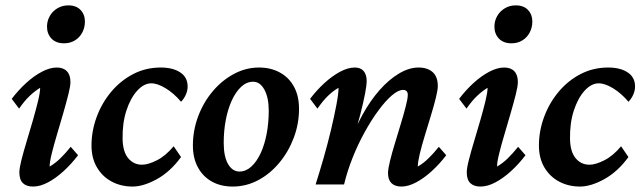

<svg xmlns="http://www.w3.org/2000/svg" viewBox="-20 -684 2375 712"><path d="M102.5 7.8Q78.1 7.8 64.9 -4.9Q51.8 -17.6 51.8 -44.9Q51.8 -60.5 59.6 -91.3Q67.4 -122.1 79.1 -160.6Q90.8 -199.2 102.1 -238.3Q113.3 -277.3 121.1 -309.6Q128.9 -341.8 128.9 -358.4Q109.4 -346.7 89.8 -328.1Q70.3 -309.6 50.8 -281.2L23.4 -317.4Q47.9 -349.6 76.7 -376Q105.5 -402.3 135.3 -418Q165 -433.6 190.4 -433.6Q214.8 -433.6 228 -419.9Q241.2 -406.2 241.2 -379.9Q241.2 -364.3 233.4 -333.5Q225.6 -302.7 214.4 -263.7Q203.1 -224.6 191.4 -185.5Q179.7 -146.5 171.9 -114.7Q164.1 -83 164.1 -66.4Q184.6 -78.1 203.6 -96.7Q222.7 -115.2 242.2 -139.6L269.5 -108.4Q245.1 -76.2 216.3 -49.8Q187.5 -23.4 158.2 -7.8Q128.9 7.8 102.5 7.8ZM217.8 -523.4Q187.5 -523.4 170.9 -541Q154.3 -558.6 154.3 -585Q154.3 -606.4 164.6 -624.5Q174.8 -642.6 192.9 -653.3Q210.9 -664.1 233.4 -664.1Q262.7 -664.1 278.8 -647Q294.9 -629.9 294.9 -604.5Q294.9 -582 285.2 -563.5Q275.4 -544.9 257.8 -534.2Q240.2 -523.4 217.8 -523.4Z M541 -375Q513.7 -375 488.8 -347.7Q463.9 -320.3 448.7 -273.9Q433.6 -227.5 434.6 -168.9Q435.5 -121.1 455.6 -97.2Q475.6 -73.2 506.8 -73.2Q529.3 -73.2 561.5 -89.4Q593.8 -105.5 624 -141.6L651.4 -101.6Q611.3 -46.9 561.5 -19.5Q511.7 7.8 471.7 7.8Q428.7 7.8 394 -10.7Q359.4 -29.3 339.4 -63.5Q319.3 -97.7 319.3 -144.5Q319.3 -198.2 338.4 -250Q357.4 -301.8 392.1 -343.3Q426.8 -384.8 473.6 -409.2Q520.5 -433.6 576.2 -433.6Q621.1 -433.6 648.4 -415.5Q675.8 -397.5 675.8 -363.3Q675.8 -347.7 668.9 -332.5Q662.1 -317.4 651.4 -306.6Q625 -337.9 594.7 -356.4Q564.5 -375 541 -375Z M842.8 7.8Q798.8 7.8 765.6 -10.7Q732.4 -29.3 713.9 -63.5Q695.3 -97.7 695.3 -144.5Q695.3 -200.2 714.8 -252.4Q734.4 -304.7 768.6 -345.2Q802.7 -385.7 847.2 -409.7Q891.6 -433.6 940.4 -433.6Q984.4 -433.6 1018.1 -415Q1051.8 -396.5 1070.3 -362.3Q1088.9 -328.1 1088.9 -280.3Q1088.9 -224.6 1069.3 -172.9Q1049.8 -121.1 1015.6 -80.1Q981.4 -39.1 937 -15.6Q892.6 7.8 842.8 7.8ZM868.2 -47.9Q891.6 -47.9 911.6 -65.9Q931.6 -84 946.3 -115.2Q960.9 -146.5 968.8 -187.5Q976.6 -228.5 976.6 -273.4Q976.6 -322.3 960.4 -351.6Q944.3 -380.9 918.9 -380.9Q894.5 -380.9 874.5 -362.3Q854.5 -343.8 839.8 -312Q825.2 -280.3 817.4 -239.7Q809.6 -199.2 809.6 -154.3Q809.6 -103.5 825.7 -75.7Q841.8 -47.9 868.2 -47.9Z M1468.8 7.8Q1444.3 7.8 1431.6 -4.9Q1418.9 -17.6 1418.9 -42Q1418.9 -57.6 1426.3 -87.4Q1433.6 -117.2 1444.8 -153.8Q1456.1 -190.4 1466.8 -226.1Q1477.5 -261.7 1484.9 -290.5Q1492.2 -319.3 1492.2 -332Q1492.2 -350.6 1474.6 -350.6Q1457 -350.6 1433.1 -330.1Q1409.2 -309.6 1383.3 -274.4Q1357.4 -239.3 1332.5 -194.3Q1307.6 -149.4 1287.6 -99.1Q1267.6 -48.8 1255.9 0H1150.4Q1165 -45.9 1180.2 -98.6Q1195.3 -151.4 1207.5 -202.6Q1219.7 -253.9 1227.5 -295.4Q1235.4 -336.9 1235.4 -358.4Q1214.8 -346.7 1195.8 -328.1Q1176.8 -309.6 1157.2 -281.2L1129.9 -317.4Q1154.3 -349.6 1183.1 -376Q1211.9 -402.3 1241.2 -418Q1270.5 -433.6 1295.9 -433.6Q1317.4 -433.6 1328.6 -420.4Q1339.8 -407.2 1339.8 -382.8Q1339.8 -369.1 1334 -337.9Q1328.1 -306.6 1315.9 -258.8Q1303.7 -210.9 1283.2 -143.6H1274.4Q1294.9 -205.1 1324.2 -258.3Q1353.5 -311.5 1388.2 -350.6Q1422.9 -389.6 1460 -411.6Q1497.1 -433.6 1532.2 -433.6Q1565.4 -433.6 1584.5 -416.5Q1603.5 -399.4 1603.5 -365.2Q1603.5 -350.6 1596.2 -320.8Q1588.9 -291 1577.6 -254.4Q1566.4 -217.8 1555.2 -180.7Q1543.9 -143.6 1536.6 -113.3Q1529.3 -83 1529.3 -66.4Q1549.8 -78.1 1568.8 -96.7Q1587.9 -115.2 1607.4 -139.6L1634.8 -108.4Q1610.4 -76.2 1581.5 -49.8Q1552.7 -23.4 1523.4 -7.8Q1494.1 7.8 1468.8 7.8Z M1761.7 7.8Q1737.3 7.8 1724.1 -4.9Q1710.9 -17.6 1710.9 -44.9Q1710.9 -60.5 1718.8 -91.3Q1726.6 -122.1 1738.3 -160.6Q1750 -199.2 1761.2 -238.3Q1772.5 -277.3 1780.3 -309.6Q1788.1 -341.8 1788.1 -358.4Q1768.6 -346.7 1749 -328.1Q1729.5 -309.6 1710 -281.2L1682.6 -317.4Q1707 -349.6 1735.8 -376Q1764.6 -402.3 1794.4 -418Q1824.2 -433.6 1849.6 -433.6Q1874 -433.6 1887.2 -419.9Q1900.4 -406.2 1900.4 -379.9Q1900.4 -364.3 1892.6 -333.5Q1884.8 -302.7 1873.5 -263.7Q1862.3 -224.6 1850.6 -185.5Q1838.9 -146.5 1831.1 -114.7Q1823.2 -83 1823.2 -66.4Q1843.8 -78.1 1862.8 -96.7Q1881.8 -115.2 1901.4 -139.6L1928.7 -108.4Q1904.3 -76.2 1875.5 -49.8Q1846.7 -23.4 1817.4 -7.8Q1788.1 7.8 1761.7 7.8ZM1877 -523.4Q1846.7 -523.4 1830.1 -541Q1813.5 -558.6 1813.5 -585Q1813.5 -606.4 1823.7 -624.5Q1834 -642.6 1852.1 -653.3Q1870.1 -664.1 1892.6 -664.1Q1921.9 -664.1 1938 -647Q1954.1 -629.9 1954.1 -604.5Q1954.1 -582 1944.3 -563.5Q1934.6 -544.9 1917 -534.2Q1899.4 -523.4 1877 -523.4Z M2200.2 -375Q2172.9 -375 2147.9 -347.7Q2123 -320.3 2107.9 -273.9Q2092.8 -227.5 2093.8 -168.9Q2094.7 -121.1 2114.7 -97.2Q2134.8 -73.2 2166 -73.2Q2188.5 -73.2 2220.7 -89.4Q2252.9 -105.5 2283.2 -141.6L2310.5 -101.6Q2270.5 -46.9 2220.7 -19.5Q2170.9 7.8 2130.9 7.8Q2087.9 7.8 2053.2 -10.7Q2018.6 -29.3 1998.5 -63.5Q1978.5 -97.7 1978.5 -144.5Q1978.5 -198.2 1997.6 -250Q2016.6 -301.8 2051.3 -343.3Q2085.9 -384.8 2132.8 -409.2Q2179.7 -433.6 2235.4 -433.6Q2280.3 -433.6 2307.6 -415.5Q2335 -397.5 2335 -363.3Q2335 -347.7 2328.1 -332.5Q2321.3 -317.4 2310.5 -306.6Q2284.2 -337.9 2253.9 -356.4Q2223.6 -375 2200.2 -375Z"/></svg>

Font: Crimson Pro SemiBold
Style: Italic
Weight: 600
Italic angle: -12°
Designer: Jacques Le Bailly
Foundry: Baron von Fonthausen
Version: Version 1.003